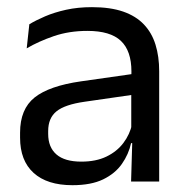

<svg xmlns="http://www.w3.org/2000/svg" viewBox="-20 -520 534 550"><path d="M355.5 0 359 -118.5 356 -131V-286.5L356.5 -315Q356.5 -374.5 326.2 -403Q296 -431.5 230.5 -431.5Q178 -431.5 134.2 -416.5Q90.5 -401.5 56.5 -381.5L64 -450.5Q83 -462 109.2 -473.2Q135.5 -484.5 169.2 -492Q203 -499.5 243.5 -499.5Q296 -499.5 332.8 -486.8Q369.5 -474 392.2 -450Q415 -426 425.5 -392Q436 -358 436 -316V0ZM187.5 10.5Q115 10.5 76.2 -24.8Q37.5 -60 37.5 -125.5V-140Q37.5 -207.5 79.2 -240.8Q121 -274 212 -287L366.5 -309L371 -250L222 -228.5Q166 -220.5 142 -201.2Q118 -182 118 -144.5V-136.5Q118 -98 141.8 -77.5Q165.5 -57 213 -57Q255 -57 285 -71.5Q315 -86 333.5 -110.5Q352 -135 358.5 -165L371 -110H355.5Q348.5 -78 329.2 -50.5Q310 -23 275.5 -6.2Q241 10.5 187.5 10.5Z"/></svg>

Font: Anek Telugu
Style: Regular
Weight: 400
Designer: Omkar Bhoir (Telugu), Yesha Goshar (Latin)
Foundry: Ek Type
Version: Version 1.003